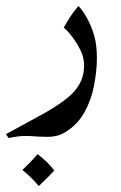

<svg xmlns="http://www.w3.org/2000/svg" viewBox="-80 -229 405 644"><path d="M212 -168Q227 -141 236 -109.5Q245 -78 245 -34Q245 8 235.5 57.5Q226 107 203 148Q182 185 150 207Q132 220 115.5 225Q99 230 78 230L46 229Q20 227 7 227Q-20 227 -51 234L-60 221L70 150Q133 114 162 85Q202 45 202 -8Q202 -29 196 -46Q190 -63 179 -81Q158 -115 134 -137Q158 -180 183 -209Q197 -195 212 -168ZM102 343Q82 365 50 395Q23 363 -5 341Q21 317 46 288Q62 300 77.5 315Q93 330 102 343Z"/></svg>

Font: Mirza
Style: Regular
Weight: 400
Designer: Arabic design by Kourosh Beigpour, Latin design by Eduardo Tunni, engineering by Lasse Fister
Version: Version 1.000